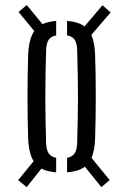

<svg xmlns="http://www.w3.org/2000/svg" viewBox="-20 -787 520 777"><path d="M341.6 -636.4 311 -667 394.7 -765.8 427.8 -736.8ZM88.1 -29.8 53.5 -57.9 133.5 -156.1 160.8 -121.3ZM390 -29.8 316.7 -120.7 344 -156.1 424 -58.1ZM139.3 -636.4 55.1 -738.4 88.3 -766.6 170.7 -666.4ZM94.1 -223.8Q92.8 -262.6 92 -306.3Q91.3 -349.9 91.3 -395.3Q91.3 -440.6 92 -484.5Q92.7 -528.4 94.1 -568Q97.2 -634.8 122.1 -666.2Q147.1 -697.7 207.3 -702.3V-643.6Q186 -639.8 176.7 -625.7Q167.5 -611.5 166.6 -583.3Q165.2 -531.7 164.3 -485.9Q163.4 -440 163.4 -395.8Q163.4 -351.6 164.3 -305.8Q165.2 -259.9 166.6 -208.4Q167.5 -180.5 176.9 -166.5Q186.4 -152.5 207.3 -148.3V-89.6Q147.3 -94.2 122.2 -125.7Q97.2 -157.1 94.1 -223.8ZM251.4 -89.6V-148.1Q272.5 -152.3 282 -166.3Q291.4 -180.4 292.3 -208.4Q293.7 -260.4 294.6 -306.2Q295.6 -352 295.6 -396.1Q295.6 -440.1 294.6 -485.9Q293.7 -531.7 292.3 -583.3Q291.4 -612.1 282.2 -626.1Q272.9 -640 251.4 -643.8V-702.3Q292.1 -699.3 316.3 -684.3Q340.4 -669.3 351.6 -640.8Q362.9 -612.3 364.8 -568Q366.2 -529.1 366.9 -485.4Q367.6 -441.7 367.6 -396.6Q367.6 -351.4 366.9 -307.4Q366.2 -263.4 364.8 -223.8Q362.9 -179.7 351.6 -151Q340.4 -122.2 316.3 -107.4Q292.1 -92.6 251.4 -89.6Z"/></svg>

Font: Big Shoulders Stencil Thin
Style: Regular
Weight: 100
Designer: Patric King
Foundry: XO Type Co
Version: Version 2.001